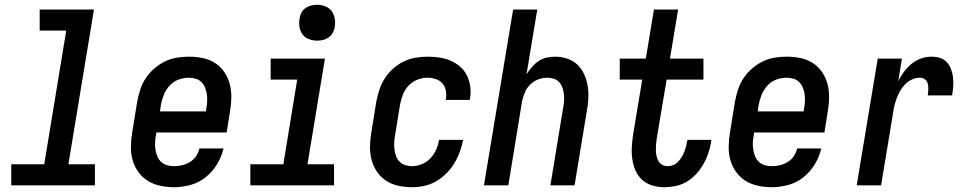

<svg xmlns="http://www.w3.org/2000/svg" viewBox="-20 -775 4040 803"><path d="M27 0V-88H165L257 -647H146V-735H373L266 -88H377V0Z M708 8Q679 8 650.5 2Q622 -4 598.5 -18.5Q575 -33 558.5 -56Q542 -79 534.5 -106Q527 -133 527.5 -162.5Q528 -192 533 -221L554 -351Q559 -377 567 -401.5Q575 -426 590 -448.5Q605 -471 626 -489Q647 -507 671 -518.5Q695 -530 720.5 -534Q746 -538 771 -538Q800 -538 828.5 -532Q857 -526 880 -511Q903 -496 918.5 -473Q934 -450 941 -423Q948 -396 947.5 -367Q947 -338 942 -309L928 -221H634L632 -207Q629 -192 628.5 -177Q628 -162 630.5 -147.5Q633 -133 638.5 -120Q644 -107 654.5 -97.5Q665 -88 679 -84Q693 -80 708 -80Q725 -80 742 -84Q759 -88 774.5 -97.5Q790 -107 800 -122Q810 -137 814 -154H915Q907 -120 888 -88.5Q869 -57 840.5 -34Q812 -11 777 -1.5Q742 8 708 8ZM649 -309H841L843 -323Q846 -338 846.5 -353Q847 -368 845 -382Q843 -396 837.5 -409Q832 -422 822 -432Q812 -442 798 -446Q784 -450 769 -450Q748 -450 726.5 -442Q705 -434 689.5 -417Q674 -400 665.5 -379Q657 -358 653 -337Z M1027 0V-88H1165L1223 -442H1112V-530H1339L1266 -88H1377V0ZM1306 -605Q1288 -605 1271.5 -611.5Q1255 -618 1245 -631.5Q1235 -645 1232.5 -662.5Q1230 -680 1233 -698Q1235 -711 1241 -722.5Q1247 -734 1258 -741.5Q1269 -749 1281.5 -752Q1294 -755 1306 -755Q1324 -755 1340.5 -748.5Q1357 -742 1367 -728.5Q1377 -715 1380 -697.5Q1383 -680 1380 -662Q1378 -649 1371.5 -637.5Q1365 -626 1354.5 -618.5Q1344 -611 1331.5 -608Q1319 -605 1306 -605Z M1703 8Q1674 8 1646 2Q1618 -4 1595 -19Q1572 -34 1556.5 -57Q1541 -80 1534 -107Q1527 -134 1527.5 -163Q1528 -192 1533 -221L1554 -351Q1559 -376 1567 -400.5Q1575 -425 1589.5 -447.5Q1604 -470 1624 -488Q1644 -506 1668 -517.5Q1692 -529 1717 -533.5Q1742 -538 1767 -538Q1792 -538 1817 -534.5Q1842 -531 1864 -521.5Q1886 -512 1904 -496.5Q1922 -481 1932.5 -460Q1943 -439 1946.5 -414Q1950 -389 1946 -364Q1945 -362 1945 -360.5Q1945 -359 1944 -357H1844Q1844 -358 1844 -358.5Q1844 -359 1845 -360Q1848 -378 1844.5 -396Q1841 -414 1830 -426.5Q1819 -439 1802 -444.5Q1785 -450 1767 -450Q1746 -450 1725 -441.5Q1704 -433 1688.5 -416.5Q1673 -400 1665 -379Q1657 -358 1653 -337L1632 -207Q1629 -192 1628.5 -177.5Q1628 -163 1630 -148.5Q1632 -134 1637 -121Q1642 -108 1651.5 -98.5Q1661 -89 1675 -84.5Q1689 -80 1703 -80Q1724 -80 1744.5 -88.5Q1765 -97 1780 -113Q1795 -129 1804 -149Q1813 -169 1816 -190H1917Q1912 -165 1903 -140Q1894 -115 1880 -92Q1866 -69 1846.5 -49.5Q1827 -30 1803.5 -16.5Q1780 -3 1754.5 2.5Q1729 8 1703 8Z M2004 0 2126 -735H2227L2182 -464Q2192 -480 2204.5 -494.5Q2217 -509 2232.5 -519.5Q2248 -530 2266 -534Q2284 -538 2302 -538Q2328 -538 2353 -529.5Q2378 -521 2395.5 -504Q2413 -487 2423.5 -463.5Q2434 -440 2438 -414.5Q2442 -389 2440.5 -362Q2439 -335 2434 -309L2383 0H2282L2335 -323Q2338 -337 2339 -352Q2340 -367 2338.5 -380.5Q2337 -394 2332.5 -407.5Q2328 -421 2319 -431Q2310 -441 2296.5 -445.5Q2283 -450 2269 -450Q2249 -450 2230 -442.5Q2211 -435 2196.5 -420.5Q2182 -406 2174.5 -387Q2167 -368 2163 -349L2106 0Z M2758 8Q2732 8 2707.5 0.5Q2683 -7 2665.5 -23Q2648 -39 2638 -61.5Q2628 -84 2624.5 -109.5Q2621 -135 2622.5 -161Q2624 -187 2628 -213L2666 -442H2572V-530H2681L2715 -735H2816L2782 -530H2922V-442H2768L2727 -198Q2725 -186 2724 -173.5Q2723 -161 2723 -148.5Q2723 -136 2725.5 -124Q2728 -112 2733.5 -102Q2739 -92 2749.5 -86Q2760 -80 2772 -80Q2784 -80 2795.5 -84.5Q2807 -89 2815.5 -98Q2824 -107 2830.5 -117.5Q2837 -128 2841.5 -139Q2846 -150 2849 -161.5Q2852 -173 2854 -185Q2854 -186 2854.5 -187.5Q2855 -189 2855 -190H2955Q2955 -188 2954.5 -185.5Q2954 -183 2954 -181Q2950 -156 2942 -133Q2934 -110 2921.5 -88Q2909 -66 2891.5 -47Q2874 -28 2852 -15Q2830 -2 2805.5 3Q2781 8 2758 8Z M3208 8Q3179 8 3150.5 2Q3122 -4 3098.5 -18.5Q3075 -33 3058.5 -56Q3042 -79 3034.5 -106Q3027 -133 3027.5 -162.5Q3028 -192 3033 -221L3054 -351Q3059 -377 3067 -401.5Q3075 -426 3090 -448.5Q3105 -471 3126 -489Q3147 -507 3171 -518.5Q3195 -530 3220.5 -534Q3246 -538 3271 -538Q3300 -538 3328.5 -532Q3357 -526 3380 -511Q3403 -496 3418.5 -473Q3434 -450 3441 -423Q3448 -396 3447.5 -367Q3447 -338 3442 -309L3428 -221H3134L3132 -207Q3129 -192 3128.5 -177Q3128 -162 3130.5 -147.5Q3133 -133 3138.5 -120Q3144 -107 3154.5 -97.5Q3165 -88 3179 -84Q3193 -80 3208 -80Q3225 -80 3242 -84Q3259 -88 3274.5 -97.5Q3290 -107 3300 -122Q3310 -137 3314 -154H3415Q3407 -120 3388 -88.5Q3369 -57 3340.5 -34Q3312 -11 3277 -1.5Q3242 8 3208 8ZM3149 -309H3341L3343 -323Q3346 -338 3346.5 -353Q3347 -368 3345 -382Q3343 -396 3337.5 -409Q3332 -422 3322 -432Q3312 -442 3298 -446Q3284 -450 3269 -450Q3248 -450 3226.5 -442Q3205 -434 3189.5 -417Q3174 -400 3165.5 -379Q3157 -358 3153 -337Z M3563 0 3651 -530H3752L3737 -436Q3747 -456 3761 -475Q3775 -494 3793 -508.5Q3811 -523 3832.5 -530.5Q3854 -538 3876 -538Q3895 -538 3912 -532.5Q3929 -527 3940.5 -514Q3952 -501 3958 -484.5Q3964 -468 3966 -450Q3968 -432 3966.5 -413Q3965 -394 3962 -376H3860Q3862 -388 3862.5 -400.5Q3863 -413 3860.5 -424Q3858 -435 3849 -442.5Q3840 -450 3828 -450Q3811 -450 3795 -443Q3779 -436 3767 -424Q3755 -412 3746 -397Q3737 -382 3731 -366Q3725 -350 3721 -334.5Q3717 -319 3715 -302L3665 0Z"/></svg>

Font: Iosevka Curly Semibold Oblique
Style: Regular
Weight: 600
Italic angle: -9°
Monospace: yes
Designer: Belleve Invis
Foundry: Belleve Invis
Version: Version 11.1.0; ttfautohint (v1.8.3)